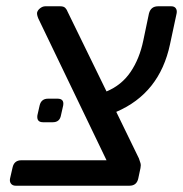

<svg xmlns="http://www.w3.org/2000/svg" viewBox="-20 -591 583 611"><path d="M30 0Q20 0 15 -6.5Q10 -13 12 -23L20 -58Q25 -81 48 -81H319L102 -532Q97 -544 98 -551Q100 -559 108 -565Q116 -571 124 -571H172Q183 -571 188 -565.5Q193 -560 195 -554L319 -300Q367 -320 395.5 -362Q424 -404 436 -462L454 -548Q460 -571 483 -571H525Q535 -571 539.5 -564.5Q544 -558 542 -548L521 -450Q488 -294 350 -235L422 -87Q425 -79 427 -72Q429 -65 427 -56L420 -23Q415 0 392 0ZM117 -202Q96 -202 99 -224L106 -255Q111 -277 133 -277H163Q185 -277 181 -255L174 -224Q170 -202 148 -202Z"/></svg>

Font: Lubike
Style: Italic
Weight: 400
Italic angle: -12°
Foundry: Honoka55
Version: Version 1.000;July 22, 2022;FontCreator 14.0.0.2862 64-bit